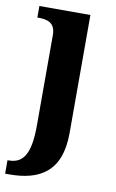

<svg xmlns="http://www.w3.org/2000/svg" viewBox="-92 -584 525 871"><g transform="rotate(10 170.5 -148.0)"><path d="M-4 240H15C153 240 252 187 252 8V-536H17V-483H20C63 -483 100 -474 100 -417V0C100 136 65 178 2 178H-4Z"/></g></svg>

Font: Noto Serif Test
Style: Bold
Weight: 700
Version: Version 1.000